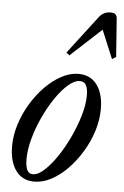

<svg xmlns="http://www.w3.org/2000/svg" viewBox="-58 -890 610 941"><g transform="rotate(5 247.0 -419.0)"><path d="M146.5 10.5Q87.5 10.5 55.5 -33.8Q23.5 -78 23.5 -153.5Q23.5 -206.5 40.5 -260.5Q57.5 -314.5 87 -363.5Q116.5 -412.5 154.2 -451Q192 -489.5 234 -512Q276 -534.5 317 -534.5Q376.5 -534.5 408.8 -490.8Q441 -447 441 -372Q441 -318.5 424 -264.2Q407 -210 377.2 -160.8Q347.5 -111.5 309.8 -72.8Q272 -34 230 -11.8Q188 10.5 146.5 10.5ZM137 -25Q162 -25 192.5 -52.8Q223 -80.5 253.8 -126Q284.5 -171.5 310 -226Q335.5 -280.5 351.2 -334.5Q367 -388.5 367 -432.5Q367 -465.5 357.8 -482.8Q348.5 -500 327 -500Q301 -500 270.2 -473.5Q239.5 -447 209.2 -402.8Q179 -358.5 154.2 -305.2Q129.5 -252 114.5 -197.5Q99.5 -143 99.5 -96.5Q99.5 -61.5 108.2 -43.2Q117 -25 137 -25ZM264.5 -621 249 -633.5 391 -819.5Q412.5 -848 447 -848Q465 -848 472 -841Q479 -834 480 -819.5L493.5 -633.5L474 -621L416 -760.5Z"/></g></svg>

Font: Libre Caslon Condensed
Style: Italic
Weight: 400
Italic angle: -22.583°
Designer: Pablo Impallari, Rodrigo Fuenzalida, Katja Schimmel, Ertekin Erdin
Foundry: Pablo Impallari, Rodrigo Fuenzalida
Version: Version 2.000;gftools[0.9.33]